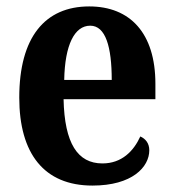

<svg xmlns="http://www.w3.org/2000/svg" viewBox="-20 -568 540 598"><path d="M268 10C392 10 445 -48 445 -100C445 -122 433 -136 417 -143C396 -97 359 -59 299 -59C222 -59 181 -121 178 -259H464V-307C464 -465 385 -548 258 -548C120 -548 40 -452 40 -264C40 -90 117 10 268 10ZM328 -319H180C182 -428 212 -488 261 -488C309 -488 328 -422 328 -319Z"/></svg>

Font: Noto Serif Tamil Condensed
Style: Bold Italic
Weight: 700
Width: 3
Italic angle: -12°
Designer: Indian Type Foundry, Tom Grace, and the Monotype Design Team
Foundry: Monotype Imaging Inc.
Version: Version 2.003